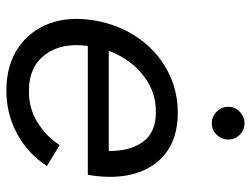

<svg xmlns="http://www.w3.org/2000/svg" viewBox="-110 -646 768 587"><g transform="rotate(90 273.5 -352.0)"><path d="M252 12Q178 11 126 -24Q74 -59 51.5 -119Q29 -179 42 -257Q55 -333 95.5 -391Q136 -449 196.5 -481Q257 -513 328 -512Q401 -511 447 -476Q493 -441 510.5 -379.5Q528 -318 514 -237H120Q109 -156 146.5 -106.5Q184 -57 256 -57Q310 -56 353.5 -83Q397 -110 423 -151L487 -112Q449 -53 387 -20Q325 13 252 12ZM135 -301H441Q442 -365 413.5 -405Q385 -445 323 -445Q260 -446 209.5 -406Q159 -366 135 -301ZM356 -616Q336 -616 321 -631Q306 -646 306 -666Q306 -687 321 -701.5Q336 -716 356 -716Q377 -716 391.5 -701.5Q406 -687 406 -666Q406 -646 391.5 -631Q377 -616 356 -616Z"/></g></svg>

Font: Figtree
Style: Italic
Weight: 400
Italic angle: -9.5°
Foundry: Erik Kennedy
Version: Version 2.001; ttfautohint (v1.8.4.7-5d5b);gftools[0.9.27]